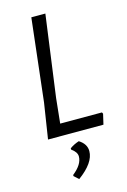

<svg xmlns="http://www.w3.org/2000/svg" viewBox="-132 -701 664 1004"><g transform="rotate(-15 200.0 -199.0)"><path d="M376 -56 363 0H63L93 -193L144 -640H220L160 -199L146 -64H372ZM256 114Q256 177 167 242L142 219V213Q196 170 196 127Q196 103 166 82V75Q188 59 216 50Q256 75 256 114Z"/></g></svg>

Font: Alegreya Sans SC
Style: Italic
Weight: 400
Italic angle: -7°
Designer: Juan Pablo del Peral
Foundry: Huerta Tipografica
Version: Version 2.008; ttfautohint (v1.6)